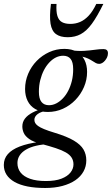

<svg xmlns="http://www.w3.org/2000/svg" viewBox="-74 -700 572 980"><path d="M432.5 -374Q423 -374 415.2 -378.2Q407.5 -382.5 398.2 -388.5Q389 -394.5 376 -400.8Q363 -407 343.8 -411.5Q324.5 -416 296.5 -417.5L286 -443.5Q325.5 -438.5 356 -440.5Q386.5 -442.5 410.5 -446Q434.5 -449.5 454 -449.5Q465.5 -449.5 471.2 -444.2Q477 -439 477 -428.5Q477 -417.5 472.8 -408Q468.5 -398.5 462 -390.8Q455.5 -383 447.8 -378.5Q440 -374 432.5 -374ZM176 -163Q195 -163 212.8 -172Q230.5 -181 246.5 -197.5Q262.5 -214 274.2 -236.8Q286 -259.5 292.8 -287.2Q299.5 -315 299.5 -347Q299.5 -383 286.5 -399.2Q273.5 -415.5 248.5 -415.5Q229.5 -415.5 211.5 -406.8Q193.5 -398 177.8 -381.2Q162 -364.5 150.2 -341.8Q138.5 -319 131.5 -291.2Q124.5 -263.5 124.5 -231.5Q124.5 -196 137.8 -179.5Q151 -163 176 -163ZM254 -450.5Q292.5 -450.5 318.2 -435.5Q344 -420.5 357.2 -394.2Q370.5 -368 370.5 -333Q370.5 -292.5 354.5 -255.5Q338.5 -218.5 310.8 -189.8Q283 -161 247 -144.8Q211 -128.5 170 -128.5Q131.5 -128.5 105.8 -143.5Q80 -158.5 67 -185Q54 -211.5 54 -245.5Q54 -286.5 69.8 -323.5Q85.5 -360.5 113.2 -389Q141 -417.5 177.2 -434Q213.5 -450.5 254 -450.5ZM156.5 259.5Q106 259.5 66.8 251.8Q27.5 244 0.5 228.8Q-26.5 213.5 -40.5 191.8Q-54.5 170 -54.5 142Q-54.5 110 -34.2 86.8Q-14 63.5 26.5 47.8Q67 32 129 24L165.5 16.5L182.5 35Q142 36.5 111 43.8Q80 51 58.5 63.8Q37 76.5 26 93.8Q15 111 15 132Q15 160 31 180.5Q47 201 79.5 212.5Q112 224 160 224Q208.5 224 239.5 212Q270.5 200 285.8 180.5Q301 161 301 139Q301 119.5 291.5 104.5Q282 89.5 262 78Q242 66.5 210.8 56.2Q179.5 46 137 34.5Q96.5 24.5 75.5 9.8Q54.5 -5 47.2 -21.5Q40 -38 40 -54.5Q40 -77 53.2 -94.5Q66.5 -112 91.5 -125.2Q116.5 -138.5 150.5 -147L170.5 -135.5Q135.5 -131 118.5 -118Q101.5 -105 101.5 -88.5Q101.5 -80 105.5 -72.5Q109.5 -65 120 -57.2Q130.5 -49.5 151 -41Q171.5 -32.5 204.5 -22.5Q267.5 -3.5 302.8 17.5Q338 38.5 352.2 63Q366.5 87.5 366.5 118.5Q366.5 149.5 352.2 175.2Q338 201 310.8 219.8Q283.5 238.5 244.8 249Q206 259.5 156.5 259.5ZM285 -578Q311.5 -578 334.5 -587.8Q357.5 -597.5 378.5 -619.8Q399.5 -642 417.5 -680H453.5Q422 -615.5 394.8 -578.5Q367.5 -541.5 338.2 -525.8Q309 -510 271.5 -510Q233.5 -510 211.8 -526Q190 -542 184 -579Q178 -616 186 -680H214.5Q212 -641 219 -618.5Q226 -596 242.5 -587Q259 -578 285 -578Z"/></svg>

Font: Newsreader 16pt 16pt
Style: Italic
Weight: 400
Italic angle: -17°
Version: Version 1.003